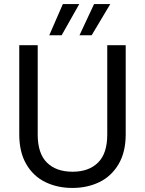

<svg xmlns="http://www.w3.org/2000/svg" viewBox="-20 -920 715 947"><path d="M166 -697V-256Q166 -163 211.5 -118Q257 -73 338 -73Q418 -73 463.5 -118Q509 -163 509 -256V-697H600V-257Q600 -170 565 -110.5Q530 -51 470.5 -22Q411 7 337 7Q263 7 203.5 -22Q144 -51 109.5 -110.5Q75 -170 75 -257V-697ZM284 -746H223L290 -900H371ZM432 -746H372L444 -900H524Z"/></svg>

Font: A Bank Premium Regular
Style: Regular
Weight: 400
Designer: Ninad Kale (Devanagari), Jonny Pinhorn (Latin), Htun Naung (Myanmar)
Foundry: Indian Type Foundry
Version: 4.004